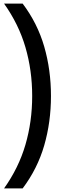

<svg xmlns="http://www.w3.org/2000/svg" viewBox="-20 -828 358 1068"><path d="M2.5 220Q84 105.5 121.5 -23Q159 -151.5 159 -294Q159 -436.5 121.5 -565Q84 -693.5 2.5 -808H106Q188.5 -698.5 226 -568.8Q263.5 -439 263.5 -294Q263.5 -149 226 -19.2Q188.5 110.5 106 220Z"/></svg>

Font: Encode Sans SmCnd Md
Style: Regular
Weight: 500
Width: 4
Designer: Multiple Designers
Foundry: Impallari Type
Version: Version 3.002; ttfautohint (v1.8.3) -l 8 -r 50 -G 200 -x 14 